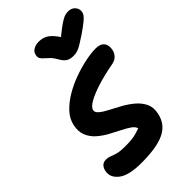

<svg xmlns="http://www.w3.org/2000/svg" viewBox="-292 -1104 1217 1217"><g transform="rotate(-45 316.0 -495.5)"><path d="M219.2 9Q108.2 9 60.3 -28.3Q12.4 -65.6 22.4 -116Q26.8 -139.2 40.1 -152.5Q53.4 -165.8 76.4 -165.8Q92 -165.8 104.1 -161.7Q116.2 -157.6 130.3 -152Q144.4 -146.4 165.4 -142.3Q186.4 -138.2 218.8 -138.2Q251.6 -138.2 275.6 -140.4Q299.6 -142.6 319.7 -148Q339.8 -153.4 360.4 -160.8Q356.8 -179.8 332.9 -196.5Q309 -213.2 274.4 -230.3Q239.8 -247.4 202.8 -267.8Q165.8 -288.2 135.7 -315Q105.6 -341.8 90.7 -378.2Q75.8 -414.6 85.6 -462.8Q94.8 -510.4 131.1 -549.3Q167.4 -588.2 218.8 -618.4Q270.2 -648.6 327 -668.7Q383.8 -688.8 436.1 -699.4Q488.4 -710 525.4 -710Q558.6 -710 575.2 -698.4Q591.8 -686.8 596.4 -668.1Q601 -649.4 596.6 -627.4Q592 -604.6 575.3 -587.2Q558.6 -569.8 527.8 -564.8Q446 -549.6 382.6 -529.4Q319.2 -509.2 281.7 -487.4Q244.2 -465.6 240 -444.4Q236.4 -426.2 257.1 -409Q277.8 -391.8 312.4 -374.2Q347 -356.6 385.8 -335.1Q424.6 -313.6 457.3 -286.2Q490 -258.8 507.6 -223.2Q525.2 -187.6 515.4 -140Q507 -97.2 483.9 -68.3Q460.8 -39.4 423.3 -22.6Q385.8 -5.8 334.7 1.6Q283.6 9 219.2 9ZM571.8 -999.6Q590 -999.6 604.1 -991.2Q618.2 -982.8 625.6 -968.8Q633 -954.8 631.2 -937.2Q630 -926.4 623.5 -915.2Q617 -904 595.1 -885.5Q573.2 -867 525.6 -834.2Q492.6 -812.6 471.2 -799.5Q449.8 -786.4 432.8 -780.8Q415.8 -775.2 396 -775.2Q365.2 -775.2 346.9 -787.2Q328.6 -799.2 314.6 -823.8Q298.4 -853.2 282.1 -869.6Q265.8 -886 252.6 -897Q239.4 -908 232.9 -919.3Q226.4 -930.6 230.2 -949.4Q234.4 -971 254.7 -983.3Q275 -995.6 300.8 -995.6Q330 -995.6 352.5 -985.8Q375 -976 396.9 -951.3Q418.8 -926.6 445.2 -882L384.2 -883.4Q434.8 -926.4 466.3 -950.1Q497.8 -973.8 516.9 -984.5Q536 -995.2 548.2 -997.4Q560.4 -999.6 571.8 -999.6Z"/></g></svg>

Font: Shantell Sans Light
Style: Italic
Weight: 300
Italic angle: -11°
Designer: Stephen Nixon, Anya Danilova, Shantell Martin
Foundry: Arrow Type
Version: Version 1.008;[ac192a2d6]